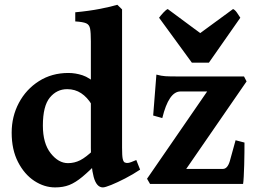

<svg xmlns="http://www.w3.org/2000/svg" viewBox="-20 -777 1090 811"><path d="M571.8 -60.5Q542 -40.5 508.8 -23.4Q475.6 -6.3 449.7 4.2Q423.8 14.6 414.6 14.6Q387.7 14.6 375.7 -29.5Q363.8 -73.7 363.8 -152.3V-602.5Q363.8 -638.7 360.6 -655.8Q357.4 -672.9 343.8 -678.7Q330.1 -684.6 297.9 -686.5V-725.1Q356 -730.5 403.1 -739.7Q450.2 -749 475.6 -756.8L495.6 -737.3V-153.3Q495.6 -119.1 498.3 -106.4Q501 -93.8 506.8 -90.8Q512.7 -87.9 521.5 -88.9Q530.3 -89.8 555.7 -101.1ZM399.9 -97.7Q357.4 -54.7 328.1 -30.3Q298.8 -5.9 272.7 4.4Q246.6 14.6 212.9 14.6Q167 14.6 125 -12.9Q83 -40.5 56.2 -92.5Q29.3 -144.5 29.3 -216.8Q29.3 -285.2 59.8 -342.5Q90.3 -399.9 144.5 -434.3Q198.7 -468.8 269 -468.8Q298.3 -468.8 328.1 -459.2Q357.9 -449.7 396 -415Q396 -385.7 389.4 -365.5Q382.8 -345.2 367.2 -335.4Q348.6 -366.2 322.8 -383.3Q296.9 -400.4 263.7 -400.4Q219.7 -400.4 190.4 -364.7Q161.1 -329.1 161.1 -246.6Q161.1 -171.4 194.1 -129.6Q227.1 -87.9 267.1 -87.9Q294.4 -87.9 318.6 -100.1Q342.8 -112.3 377 -145Q381.3 -143.1 386.2 -132.3Q391.1 -121.6 395.3 -110.8Q399.4 -100.1 399.9 -97.7ZM1012.7 -174.8Q1012.7 -159.7 1012.5 -134Q1012.2 -108.4 1011.5 -80.8Q1010.7 -53.2 1009.5 -31Q1008.3 -8.8 1006.8 0H613.8L601.1 -22L855 -390.6H742.2Q692.9 -390.6 665.5 -278.3L627 -289.1L640.6 -461.9Q662.1 -456.1 678.7 -455.1Q695.3 -454.1 726.6 -454.1H1010.7L1021.5 -433.1L766.6 -63.5H921.4Q940.9 -63.5 950.7 -96.4Q960.4 -129.4 975.1 -184.6ZM862.3 -512.2H790.5L651.9 -702.1Q658.7 -711.4 669.7 -723.4Q680.7 -735.4 688.5 -738.8L825.7 -637.2L964.4 -738.8Q972.7 -735.4 981 -723.4Q989.3 -711.4 995.1 -702.1Z"/></svg>

Font: Gentium Book Plus
Style: Bold
Weight: 700
Designer: Victor Gaultney, Annie Olsen, Iska Routamaa, Becca Hirsbrunner
Foundry: SIL International
Version: Version 6.101